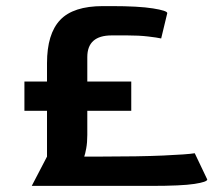

<svg xmlns="http://www.w3.org/2000/svg" viewBox="-20 -609 719 629"><path d="M84 0 134 -96V-246H60V-342H134V-402Q134 -498 177 -543.5Q220 -589 317 -589H345Q434 -589 481 -581.5Q528 -574 528 -566L508 -483Q495 -486 465 -489.5Q435 -493 397 -493H346Q266 -493 266 -422V-342H410V-246H266V-167Q266 -142 262.5 -123Q259 -104 256 -96H307Q436 -96 515 -99.5Q594 -103 618 -107L659 -21Q659 -13 617 -6.5Q575 0 475 0Z"/></svg>

Font: Goldman
Style: Regular
Weight: 400
Designer: Jaikishan Patel
Version: Version 1.000; ttfautohint (v1.8.3)